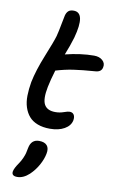

<svg xmlns="http://www.w3.org/2000/svg" viewBox="-116 -799 739 1226"><g transform="rotate(10 254.0 -186.0)"><path d="M238.8 28.8Q193.4 28.8 158.9 15.6Q124.5 2.4 103.8 -21.5Q83 -45.4 72 -79.3Q61 -113.3 61.8 -154.8Q62.5 -196.3 70.8 -244.1Q86.9 -323.2 127.9 -424.3Q168.9 -525.4 179.2 -561Q188.5 -597.2 196.3 -640.6Q204.1 -684.1 208 -699.2Q212.9 -718.8 224.4 -729.5Q235.8 -740.2 258.8 -740.2Q338.4 -740.2 292 -570.8Q275.9 -516.6 251 -455.1Q351.6 -480 437 -480Q471.7 -480 491.9 -461.7Q512.2 -443.4 506.8 -418Q502 -385.7 462.9 -382.8Q376 -376.5 320.8 -368.2Q265.6 -359.9 209 -342.8Q189.9 -280.3 180.2 -231.9Q164.1 -150.9 182.9 -116.5Q201.7 -82 254.9 -82Q283.2 -82 308.6 -91.1Q334 -100.1 345.2 -100.1Q364.3 -100.1 373 -86.7Q381.8 -73.2 377.9 -49.8Q370.6 -14.2 333 7.3Q295.4 28.8 238.8 28.8ZM86.9 368.2Q67.4 368.2 59.3 360.1Q51.3 352.1 54.2 336.9Q58.6 315.9 82 282.2Q96.2 261.7 105 241.2Q113.8 220.7 116.7 209Q119.6 197.3 124 173.8Q134.8 117.2 186 117.2Q221.2 117.2 237.3 135.7Q253.4 154.3 246.1 189.9Q239.3 225.6 218 264.2Q196.8 302.7 165 333Q127 368.2 86.9 368.2Z"/></g></svg>

Font: Shantell Sans Irregular Bouncy
Style: Italic
Weight: 500
Italic angle: -11.31°
Designer: Stephen Nixon, Anya Danilova, Shantell Martin
Foundry: Arrow Type
Version: Version 1.006;[9816181b4]